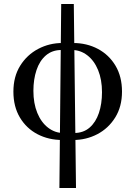

<svg xmlns="http://www.w3.org/2000/svg" viewBox="-20 -690 677 960"><path d="M147 -236Q147 -173 166.5 -125.5Q186 -78 220.5 -51.5Q255 -25 297 -25L292 10Q223 10 167.5 -19Q112 -48 79.5 -102.5Q47 -157 47 -232Q47 -307 81 -361.5Q115 -416 171 -445.5Q227 -475 292 -475L287 -440Q241 -440 209.5 -413Q178 -386 162.5 -339.5Q147 -293 147 -236ZM490 -229Q490 -292 470.5 -339.5Q451 -387 416.5 -413.5Q382 -440 340 -440L345 -475Q414 -475 469.5 -445.5Q525 -416 557.5 -361.5Q590 -307 590 -232Q590 -157 556 -102.5Q522 -48 466.5 -19Q411 10 345 10L350 -25Q397 -25 428 -52Q459 -79 474.5 -125Q490 -171 490 -229ZM277 250 286 -670H349L360 250Z"/></svg>

Font: Brygada 1918 Medium
Style: Regular
Weight: 500
Designer: Mateusz Machalski | Borys Kosmynka | Przemek Hoffer
Foundry: NIEPODLEGLA 2018
Version: Version 3.006